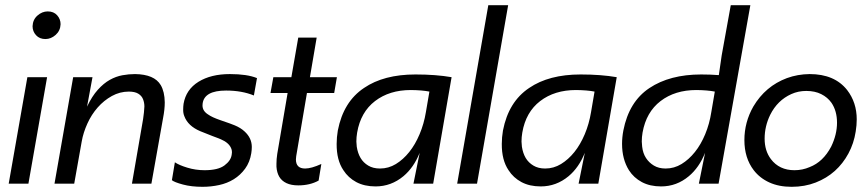

<svg xmlns="http://www.w3.org/2000/svg" viewBox="-20 -708 3338 740"><path d="M155 -557.5Q132.5 -557.5 119 -572.2Q105.5 -587 105.5 -607Q106.5 -632.5 124.5 -648.2Q142.5 -664 164 -664Q187 -664 200.2 -649.2Q213.5 -634.5 213.5 -614.5Q212.5 -589.5 194.5 -573.5Q176.5 -557.5 155 -557.5ZM89.5 0H13.5L85.5 -410.5H161.5Z M563.5 0H488.5L531.5 -249Q535.5 -275.5 536.5 -297.5Q536.5 -312.5 531.2 -325.8Q526 -339 512.8 -347Q499.5 -355 476.5 -355Q442 -355 411.2 -338Q380.5 -321 356.5 -293.8Q332.5 -266.5 316.8 -231.8Q301 -197 295 -163L266 0H190L262 -410.5H336.5L315.5 -297Q334.5 -337 357 -362Q379.5 -387 403.2 -400.2Q427 -413.5 451.8 -418Q476.5 -422.5 500.5 -422.5Q575 -421.5 599.5 -380Q614.5 -354.5 615 -313.5Q615 -286.5 608.5 -253Z M760.5 12Q717.5 12 685 3.2Q652.5 -5.5 642.5 -13.5L654 -82.5Q670 -71.5 702 -61.8Q734 -52 768.5 -52Q820.5 -52 845.2 -70.5Q870 -89 873 -112L874 -121.5Q874 -130.5 870.5 -137.5Q861 -158.5 831.5 -171L822 -175L798 -184Q774 -193 751.5 -202.5Q704.5 -222.5 690.5 -260Q685.5 -272 686 -287Q686 -296.5 687.5 -308Q697 -363 745 -392.8Q793 -422.5 866 -422.5Q932.5 -422.5 970.5 -407L958.5 -340Q912 -359 851.5 -359Q767.5 -359 761 -309L760.5 -301.5Q760.5 -280 782.5 -266.5Q797 -256 829 -245Q873 -230 884.5 -225Q907.5 -215.5 922.5 -201.5Q950.5 -176 950.5 -141.5Q950.5 -130.5 948.5 -117.5Q943 -83 924.8 -58Q906.5 -33 881 -17.2Q855.5 -1.5 824.5 5.2Q793.5 12 760.5 12Z M1129.5 6.5Q1102.5 6.5 1084 -2.2Q1065.5 -11 1056.2 -27Q1047 -43 1045.5 -65.5V-77Q1045.5 -94.5 1048.5 -114.5L1088.5 -349.5H1022.5L1033.5 -410.5H1103L1129.5 -563H1200.5L1174.5 -410.5H1278.5L1268 -349.5H1163L1124 -120Q1121 -105 1120.5 -93.5Q1120.5 -58.5 1156 -58.5Q1180 -58.5 1218.5 -76L1208 -12Q1174.5 6.5 1129.5 6.5Z M1427.5 10.5Q1384.5 10.5 1353.2 -6.2Q1322 -23 1303.5 -52Q1277 -91 1277.5 -153.5Q1277.5 -178.5 1282 -205Q1303.5 -316 1383 -369Q1459 -421 1581.5 -421Q1660 -421 1720.5 -410.5L1649.5 0H1573.5L1597.5 -119Q1574.5 -62 1535 -29Q1487.5 10.5 1427.5 10.5ZM1444.5 -58.5Q1477.5 -58.5 1505.8 -75.8Q1534 -93 1557.2 -122Q1580.5 -151 1597.2 -190.8Q1614 -230.5 1621.5 -276L1635 -355Q1607 -360.5 1563.5 -361Q1481 -361 1425.5 -318.5Q1370 -276 1356.5 -197Q1353.5 -179.5 1353.5 -162.5L1355 -142.5Q1359 -117 1369.8 -99Q1380.5 -81 1399.2 -69.8Q1418 -58.5 1444.5 -58.5Z M1818.5 0H1742L1862 -688H1938.5Z M2064 10.5Q2021 10.5 1989.8 -6.2Q1958.5 -23 1940 -52Q1913.5 -91 1914 -153.5Q1914 -178.5 1918.5 -205Q1940 -316 2019.5 -369Q2095.5 -421 2218 -421Q2296.5 -421 2357 -410.5L2286 0H2210L2234 -119Q2211 -62 2171.5 -29Q2124 10.5 2064 10.5ZM2081 -58.5Q2114 -58.5 2142.2 -75.8Q2170.5 -93 2193.8 -122Q2217 -151 2233.8 -190.8Q2250.5 -230.5 2258 -276L2271.5 -355Q2243.5 -360.5 2200 -361Q2117.5 -361 2062 -318.5Q2006.5 -276 1993 -197Q1990 -179.5 1990 -162.5L1991.5 -142.5Q1995.5 -117 2006.2 -99Q2017 -81 2035.8 -69.8Q2054.5 -58.5 2081 -58.5Z M2528 10.5Q2485 10.5 2453.8 -6.2Q2422.5 -23 2404 -52Q2377.5 -94.5 2377.5 -153.5Q2377.5 -178.5 2382.5 -205Q2404 -316 2482.8 -368.5Q2561.5 -421 2682.5 -421Q2717.5 -421 2750.5 -418.5L2761.5 -494.5L2796.5 -688H2872L2749.5 0H2673.5L2697.5 -119Q2674.5 -62 2635 -29Q2588 10.5 2528 10.5ZM2545.5 -58.5Q2578.5 -58.5 2606.8 -75.8Q2635 -93 2658.2 -122Q2681.5 -151 2698 -190.8Q2714.5 -230.5 2721.5 -276L2735 -355Q2707 -360.5 2664 -361Q2581.5 -361 2526 -318.5Q2470.5 -276 2456.5 -197Q2453.5 -179.5 2453.5 -162.5L2455 -142.5Q2458 -117 2469.8 -99Q2481.5 -81 2500.2 -69.8Q2519 -58.5 2545.5 -58.5Z M3031 12Q2982 12 2945.2 -4.8Q2908.5 -21.5 2885 -52Q2849 -99 2849 -168Q2849 -237 2883.5 -297.5Q2930 -376 3013 -407Q3054 -422 3100.5 -422.5Q3196.5 -422.5 3245 -361Q3282 -313 3282 -248Q3282 -225.5 3278 -201Q3271 -155.5 3250 -116.5Q3229 -77.5 3197.5 -49.2Q3166 -21 3123.8 -4.5Q3081.5 12 3031 12ZM3042 -52Q3073 -52 3100.5 -64Q3152.5 -84 3183.5 -143Q3206 -189.5 3206 -235Q3206 -280.5 3184.5 -312Q3169.5 -333 3145.2 -345.2Q3121 -357.5 3087.5 -357.5Q3056.5 -357.5 3030 -345.5Q2976.5 -321.5 2948.5 -265.5Q2927 -221.5 2927 -173.5Q2927 -127 2951 -95Q2983.5 -52 3042 -52Z"/></svg>

Font: Lucymar Sans
Style: Italic
Weight: 400
Italic angle: -10°
Foundry: The League of Moveable Type (original font) / Main changes by Cristiano Sobral with portions from Mirco Monsees
Version: Version 2.00;August 30, 2020;FontCreator 13.0.0.2681 64-bit